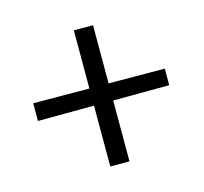

<svg xmlns="http://www.w3.org/2000/svg" viewBox="-75 -626 666 628"><g transform="rotate(-15 257.5 -312.5)"><path d="M480 -345V-289L290 -288V-82H225V-288L35 -287V-347L225 -346V-543H290V-346Z"/></g></svg>

Font: Sumana
Style: Regular
Weight: 400
Designer: Cyreal, Alexei Vanyashin (Devanagari), Olga Karpushina (Latin)
Foundry: Cyreal
Version: Version 1.015;PS 001.015;hotconv 1.0.70;makeotf.lib2.5.58329